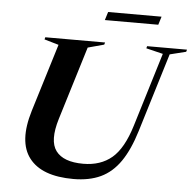

<svg xmlns="http://www.w3.org/2000/svg" viewBox="-59 -935 1015 1006"><g transform="rotate(5 449.0 -432.0)"><path d="M260.5 -295.5Q224.5 -178 264 -125Q303.5 -72 408 -72Q499 -72 558.5 -122.2Q618 -172.5 655 -294L773.5 -682L685 -703.5L688 -715H898L894.5 -703.5L809.5 -682.5L683 -268.5Q652.5 -168.5 609.8 -106.5Q567 -44.5 506.8 -16.2Q446.5 12 363.5 12Q197 12 131 -73.8Q65 -159.5 115.5 -325L225 -681.5L149.5 -703.5L152.5 -715H467L463.5 -703.5L378.5 -680.5ZM455.5 -832 469 -875.5H750L736.5 -832Z"/></g></svg>

Font: Newsreader Display SemiBold
Style: Italic
Weight: 600
Italic angle: -17°
Designer: Hugues Gentile
Foundry: Production Type
Version: Version 1.001